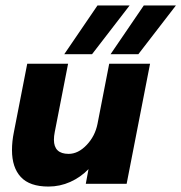

<svg xmlns="http://www.w3.org/2000/svg" viewBox="-20 -675 666 705"><path d="M24 -124Q24 -156 31 -190L80 -441H230L181 -190Q178 -175 178 -162Q178 -110 232 -110Q267 -110 298 -142.5Q329 -175 338 -220L381 -441H531L445 0H295L305 -54Q276 -24 238 -7Q200 10 158 10Q89 10 56.5 -25Q24 -60 24 -124ZM338 -655H456L318 -476H216ZM508 -655H626L488 -476H386Z"/></svg>

Font: Teachers
Style: Bold Italic
Weight: 700
Designer: Alfredo Marco Pradil & Chank Diesel
Version: Version 0.009